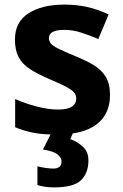

<svg xmlns="http://www.w3.org/2000/svg" viewBox="-20 -576 537 836"><path d="M459 -162Q459 -79 400.5 -34.5Q342 10 226 10Q169 10 128 2.5Q87 -5 46 -22V-145Q90 -125 141 -112Q192 -99 231 -99Q275 -99 293.5 -112Q312 -125 312 -146Q312 -160 304.5 -171Q297 -182 272 -196Q247 -210 194 -232Q143 -254 110 -275.5Q77 -297 61 -327.5Q45 -358 45 -404Q45 -480 104 -518Q163 -556 261 -556Q312 -556 358 -546Q404 -536 453 -513L408 -406Q368 -423 332 -434.5Q296 -446 259 -446Q193 -446 193 -410Q193 -397 201.5 -386.5Q210 -376 234.5 -364Q259 -352 307 -332Q354 -313 388 -292.5Q422 -272 440.5 -241.5Q459 -211 459 -162ZM365 122Q365 178 332.5 209Q300 240 214 240Q192 240 174.5 237Q157 234 143 230V148Q157 152 177.5 155Q198 158 213 158Q227 158 237.5 151.5Q248 145 248 128Q248 110 230 96Q212 82 167 75L205 0H299L286 30Q316 40 340.5 62.5Q365 85 365 122Z"/></svg>

Font: Noto IKEA Latin
Style: Bold
Weight: 700
Designer: Monotype Design Team
Foundry: Monotype Imaging Inc.
Version: Version 1.0